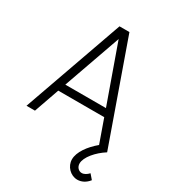

<svg xmlns="http://www.w3.org/2000/svg" viewBox="-226 -838 1074 1199"><g transform="rotate(30 311.0 -239.0)"><path d="M577 165C562.5 181 545 191.5 528 191.5C506.5 191.5 487 173 487 146C487 100 540.5 38.5 601.5 0L346.5 -720H275L20 0H81L144.5 -181H476L535 -14.5C477 34 433 94.5 433 147.5C433 197.5 475 241.5 525 241.5C554 241.5 583.5 227.5 606 198.5ZM310 -648.5 457 -235.5H164Z"/></g></svg>

Font: Hauora Light
Style: Regular
Weight: 300
Designer: Wayne Shih
Foundry: WCYS
Version: Version 1.001;hotconv 1.0.109;makeotfexe 2.5.65596